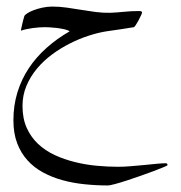

<svg xmlns="http://www.w3.org/2000/svg" viewBox="-20 -212 554 587"><path d="M492.2 293Q492.2 293.9 480.2 299.1Q468.3 304.2 450 311Q431.6 317.9 409.4 325.7Q387.2 333.5 366.9 340.1Q346.7 346.7 331.1 350.8Q315.4 355 310.1 355Q273.9 355 238.5 351.3Q203.1 347.7 171.1 338.9Q139.2 330.1 111.6 315.2Q84 300.3 64 278.1Q43.9 255.9 32.5 225.8Q21 195.8 21 155.8Q21 110.4 33.2 70.6Q45.4 30.8 67.9 -3.2Q90.3 -37.1 122.1 -65.4Q153.8 -93.8 192.9 -116.2Q187.5 -120.1 176.5 -122.6Q165.5 -125 153.8 -126.5Q142.1 -127.9 131.8 -128.4Q121.6 -128.9 117.2 -128.9Q100.6 -128.9 80.1 -126.2Q59.6 -123.5 43.9 -118.2Q43.9 -120.1 45.2 -126Q46.4 -131.8 48.1 -138.9Q49.8 -146 51.5 -152.6Q53.2 -159.2 54.2 -162.1Q55.2 -166 63 -171.1Q70.8 -176.3 83 -180.9Q95.2 -185.5 110.1 -188.7Q125 -191.9 140.1 -191.9Q162.1 -191.9 184.3 -188.7Q206.5 -185.5 228.5 -181.9Q250.5 -178.2 272.7 -175.3Q294.9 -172.4 316.9 -172.9Q338.4 -173.8 359.9 -176Q381.3 -178.2 401.9 -178.2Q404.8 -178.2 409.4 -178Q414.1 -177.7 414.1 -172.9Q414.1 -170.9 410.6 -163.8Q407.2 -156.7 403.1 -148.9Q398.9 -141.1 394.8 -135Q390.6 -128.9 389.2 -128.9Q372.6 -126 349.4 -122.6Q326.2 -119.1 305.2 -116.2Q280.3 -112.3 251.5 -103Q222.7 -93.8 194.1 -79.3Q165.5 -64.9 139.4 -45.7Q113.3 -26.4 93 -2.2Q72.8 22 60.8 50.5Q48.8 79.1 48.8 111.8Q48.8 149.9 61.5 178.5Q74.2 207 96.2 227.8Q118.2 248.5 147.2 262Q176.3 275.4 208.7 283.4Q241.2 291.5 275.1 294.7Q309.1 297.9 340.8 297.9Q358.9 297.9 379.9 296.1Q400.9 294.4 420.9 292.5Q440.9 290.5 458.3 288.8Q475.6 287.1 486.8 287.1Q492.2 287.1 492.2 293Z"/></svg>

Font: Scheherazade Urdu
Style: Regular
Weight: 400
Designer: SIL International
Foundry: SIL International
Version: Version 1.005 (build 117/117)